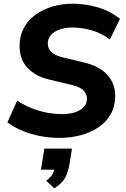

<svg xmlns="http://www.w3.org/2000/svg" viewBox="-20 -736 681 1040"><path d="M302 11Q250 11 199.5 1.5Q149 -8 103.5 -26.5Q58 -45 20 -73L73 -191Q113 -165 154 -149Q195 -133 236 -125.5Q277 -118 316 -118Q359 -118 389 -128.5Q419 -139 435 -157.5Q451 -176 451 -200Q451 -219 442 -234Q433 -249 413 -260Q393 -271 360 -278L247 -305Q173 -322 129.5 -368Q86 -414 86 -487Q86 -541 108.5 -583.5Q131 -626 171.5 -655.5Q212 -685 264.5 -700.5Q317 -716 375 -716Q441 -716 508.5 -696.5Q576 -677 630 -634L575 -522Q529 -557 475.5 -572Q422 -587 373 -587Q333 -587 302.5 -576Q272 -565 255.5 -546Q239 -527 239 -501Q239 -471 258.5 -453.5Q278 -436 317 -426L429 -399Q515 -380 559.5 -332.5Q604 -285 604 -219Q604 -161 580 -118Q556 -75 513.5 -46.5Q471 -18 416.5 -3.5Q362 11 302 11ZM274 284 230 243Q255 225 264.5 207Q274 189 278 165L306 183H202L220 69H370L357 149Q350 194 333.5 225.5Q317 257 274 284Z"/></svg>

Font: Nunito Sans 12pt ExtraLight 12pt ExtraBold
Style: Italic
Weight: 800
Italic angle: -9°
Version: Version 3.101;gftools[0.9.27]